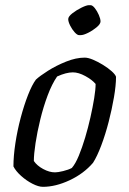

<svg xmlns="http://www.w3.org/2000/svg" viewBox="-20 -723 499 743"><path d="M146 0Q129 0 105.5 -12Q82 -24 61.5 -42.5Q41 -61 32 -79Q32 -119 39.5 -168.5Q47 -218 60 -267Q73 -316 88.5 -355.5Q104 -395 119 -415Q134 -429 165.5 -449Q197 -469 235.5 -484.5Q274 -500 308 -500Q321 -500 340 -492Q359 -484 378.5 -472Q398 -460 412 -447.5Q426 -435 429 -426Q429 -393 421 -346.5Q413 -300 400.5 -251.5Q388 -203 372 -160.5Q356 -118 340 -93Q304 -51 249.5 -25.5Q195 0 146 0ZM193 -56Q204 -56 224.5 -61Q245 -66 258 -73Q272 -89 285 -120.5Q298 -152 309.5 -190.5Q321 -229 330 -269Q339 -309 344.5 -343Q350 -377 350 -398Q337 -414 310.5 -428.5Q284 -443 262 -443Q236 -443 201 -427Q181 -398 164.5 -354Q148 -310 136 -261Q124 -212 117.5 -169Q111 -126 111 -100Q123 -82 147 -69Q171 -56 193 -56ZM286 -587Q279 -587 269 -598Q259 -609 251.5 -624Q244 -639 244 -649Q244 -659 260 -671.5Q276 -684 295.5 -693.5Q315 -703 324 -703Q325 -703 326 -703Q328 -703 330 -703Q338 -703 347 -691.5Q356 -680 362.5 -665Q369 -650 369 -640Q369 -630 354 -617.5Q339 -605 321 -596Q303 -587 292 -587Q291 -587 290 -587Q288 -587 286 -587Z"/></svg>

Font: Texturina Light
Style: Italic
Weight: 300
Italic angle: -11°
Designer: Guillermo Torres Carreño
Foundry: Omnibus-Type
Version: Version 1.002; ttfautohint (v1.8.3)